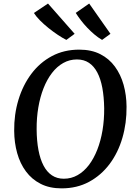

<svg xmlns="http://www.w3.org/2000/svg" viewBox="-20 -1026 748 1056"><path d="M318.5 10Q252.5 10 203.8 -14.8Q155 -39.5 122.8 -83Q90.5 -126.5 74.5 -183.8Q58.5 -241 58 -306Q57 -396.5 81.5 -477.2Q106 -558 152.5 -620Q199 -682 265.5 -717.5Q332 -753 416 -753Q483 -753 531.8 -728Q580.5 -703 612.2 -659.5Q644 -616 659.8 -559.5Q675.5 -503 676 -440Q677 -349 653.2 -267.8Q629.5 -186.5 583 -124.2Q536.5 -62 470 -26Q403.5 10 318.5 10ZM331 -43Q372 -43 406.8 -62.8Q441.5 -82.5 468.8 -118.2Q496 -154 515 -202.5Q534 -251 543.8 -309Q553.5 -367 553 -430.5Q552 -493 542.8 -542.8Q533.5 -592.5 515.2 -627.2Q497 -662 469.2 -680.5Q441.5 -699 403 -699Q362.5 -699 327.8 -679.5Q293 -660 265.8 -624.5Q238.5 -589 219.5 -540.8Q200.5 -492.5 190.8 -435.2Q181 -378 181.5 -314.5Q182 -251 191.5 -200.8Q201 -150.5 219.5 -115.2Q238 -80 265.8 -61.5Q293.5 -43 331 -43ZM587.5 -840 541.5 -806.5Q520 -819 499.2 -836.5Q478.5 -854 459.5 -874Q440.5 -894 424.5 -915Q408.5 -936 396.5 -955L470.5 -1006.5ZM390.5 -840 345 -806.5Q323 -817.5 297.2 -834.8Q271.5 -852 246 -872.5Q220.5 -893 199.5 -914.2Q178.5 -935.5 166.5 -954.5L244 -1006.5Z"/></svg>

Font: Merriweather Medium
Style: Italic
Weight: 500
Italic angle: -7.8°
Version: Version 2.101